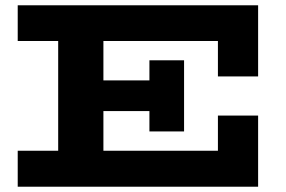

<svg xmlns="http://www.w3.org/2000/svg" viewBox="-20 -706 1081 726"><path d="M47 0V-136H804V-269H956V0ZM200 -75V-599H371V-75ZM261 -286V-402H620V-286ZM545 -209V-478H676V-209ZM804 -417V-551H47V-686H956V-417Z"/></svg>

Font: BioRhyme SemiExpanded ExtraBold
Style: Regular
Weight: 800
Width: 6
Designer: Aoife Mooney
Foundry: Aoife Mooney Type
Version: Version 1.600;gftools[0.9.33]